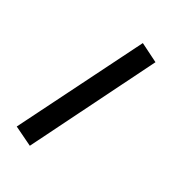

<svg xmlns="http://www.w3.org/2000/svg" viewBox="-149 -462 735 796"><g transform="rotate(30 219.0 -64.5)"><path d="M303.7 -366.2 388.7 -323.7 110.8 236.8 23.9 194.8Z"/></g></svg>

Font: Vazirmatn FD NL SemiBold
Style: Regular
Weight: 600
Designer: Saber Rastikerdar
Foundry: Saber Rastikerdar
Version: Version 33.003